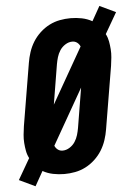

<svg xmlns="http://www.w3.org/2000/svg" viewBox="-73 -834 656 932"><g transform="rotate(-5 254.5 -367.5)"><path d="M62 55 -16 18 43 -84Q34 -101 30.5 -120Q27 -139 25.5 -159Q24 -179 26 -199Q28 -219 31 -240L82 -545Q86 -570 94.5 -596Q103 -622 117.5 -645.5Q132 -669 153 -688.5Q174 -708 198.5 -720.5Q223 -733 249.5 -738Q276 -743 302 -743Q330 -743 357 -737.5Q384 -732 407 -719L447 -790L525 -753L466 -651Q475 -634 478.5 -615Q482 -596 483.5 -576Q485 -556 483 -536Q481 -516 478 -495L427 -190Q423 -165 414.5 -139Q406 -113 391.5 -89.5Q377 -66 356 -46.5Q335 -27 310.5 -14.5Q286 -2 259.5 3Q233 8 207 8Q179 8 152 2.5Q125 -3 102 -16ZM185 -332 339 -602Q334 -614 324 -621.5Q314 -629 301 -629Q283 -629 266.5 -618.5Q250 -608 240 -592.5Q230 -577 225 -560Q220 -543 217 -526ZM208 -106Q226 -106 242.5 -116.5Q259 -127 269 -142.5Q279 -158 284 -175Q289 -192 292 -209L324 -403L170 -133Q175 -121 185 -113.5Q195 -106 208 -106Z"/></g></svg>

Font: Iosevka Curly Heavy
Style: Italic
Weight: 900
Italic angle: -9°
Monospace: yes
Designer: Belleve Invis
Foundry: Belleve Invis
Version: Version 22.1.2; ttfautohint (v1.8.4)